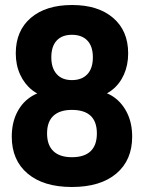

<svg xmlns="http://www.w3.org/2000/svg" viewBox="-20 -736 575 767"><path d="M267 11Q154 11 90.5 -42.5Q27 -96 27 -190Q27 -243 46.5 -283.5Q66 -324 100.5 -347.5Q135 -371 180 -374V-347Q139 -352 108.5 -376Q78 -400 60.5 -438Q43 -476 43 -523Q43 -613 103 -664.5Q163 -716 268 -716Q372 -716 432 -664.5Q492 -613 492 -523Q492 -476 475 -438Q458 -400 427 -376Q396 -352 356 -347V-374Q401 -372 435 -348Q469 -324 488.5 -283.5Q508 -243 508 -190Q508 -96 444.5 -42.5Q381 11 267 11ZM267 -108Q317 -108 342 -132Q367 -156 367 -203Q367 -250 342 -273.5Q317 -297 267 -297Q219 -297 193.5 -273.5Q168 -250 168 -203Q168 -156 193.5 -132Q219 -108 267 -108ZM267 -416Q307 -416 329 -439.5Q351 -463 351 -507Q351 -551 329 -574Q307 -597 267 -597Q228 -597 206.5 -574Q185 -551 185 -507Q185 -464 206.5 -440Q228 -416 267 -416Z"/></svg>

Font: Nunito Sans 12pt ExtraLight
Style: Weight 830 Width 84 Optical size 12.0 YTLC 445
Weight: 830
Width: 4
Designer: Vernon Adams
Foundry: Vernon Adams
Version: Version 3.101;gftools[0.9.27]